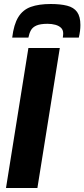

<svg xmlns="http://www.w3.org/2000/svg" viewBox="-20 -940 422 960"><path d="M10 0 122 -700H279L167 0ZM234 -920Q282 -920 315.5 -911.5Q349 -903 365.5 -880Q382 -857 382 -815Q382 -800 380 -784.5Q378 -769 374 -752H294Q295 -759 295.5 -764Q296 -769 296 -773Q296 -790 285.5 -800.5Q275 -811 257 -816Q239 -821 218 -821Q182 -821 162.5 -812.5Q143 -804 134.5 -788.5Q126 -773 122 -752H41Q49 -818 71.5 -854.5Q94 -891 134 -905.5Q174 -920 234 -920Z"/></svg>

Font: Georama ExtraCondensed Thin
Style: Bold Italic
Weight: 700
Italic angle: -9°
Version: Version 1.001